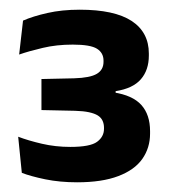

<svg xmlns="http://www.w3.org/2000/svg" viewBox="-20 -730 350 396"><path d="M139 -354Q103.5 -354 73.2 -360.2Q43 -366.5 25 -373.5L17.5 -448Q38.5 -440 66.5 -433.5Q94.5 -427 125 -427Q166 -427 180.2 -437.5Q194.5 -448 194.5 -464.5V-466.5Q194.5 -474.5 191.5 -481Q188.5 -487.5 181.8 -491.8Q175 -496 163.5 -498.5Q152 -501 134.5 -501.5L65.5 -503V-567L133 -568.5Q166 -569.5 179.8 -577.8Q193.5 -586 193.5 -602.5V-605Q193.5 -621 180 -629.5Q166.5 -638 130 -638Q96.5 -638 68 -631.2Q39.5 -624.5 19.5 -617.5L27.5 -687.5Q48 -696.5 77.8 -703.2Q107.5 -710 144.5 -710Q216 -710 251.5 -686.8Q287 -663.5 287 -619.5V-615.5Q287 -585.5 270.5 -566.5Q254 -547.5 218.5 -542V-532L214 -539.5Q253.5 -533.5 271.5 -513.5Q289.5 -493.5 289.5 -459.5V-454.5Q289.5 -425 273.5 -402.2Q257.5 -379.5 224 -366.8Q190.5 -354 139 -354Z"/></svg>

Font: Anek Odia Medium SemiBold
Style: Regular
Weight: 600
Version: Version 1.003